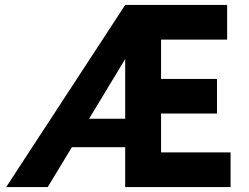

<svg xmlns="http://www.w3.org/2000/svg" viewBox="-20 -756 1007 776"><path d="M486 -736H898V-596H631V-437H857V-297H631V-140H912V0H486ZM501 -565Q499 -554 494.5 -539Q490 -524 490 -524L173 0H5L486 -736ZM272 -276H503V-161H227Z"/></svg>

Font: Reem Kufi Fun
Style: Bold
Weight: 700
Designer: Khaled Hosny
Version: Version 1.005